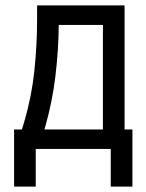

<svg xmlns="http://www.w3.org/2000/svg" viewBox="-20 -550 540 709"><path d="M389 139H469V-72H440V-530H117V-481Q117 -385 107 -289.5Q97 -194 70 -102L61 -72H32V0H389ZM144 -72 147 -82Q173 -173 184.5 -268Q196 -363 197 -458H360V-72ZM32 139H112V0H32Z"/></svg>

Font: Iosevka SS09
Style: Regular
Weight: 400
Monospace: yes
Designer: Belleve Invis
Foundry: Belleve Invis
Version: Version 5.2.1; ttfautohint (v1.8.3)